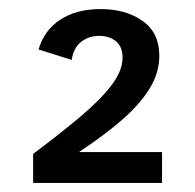

<svg xmlns="http://www.w3.org/2000/svg" viewBox="-20 -806 430 423"><path d="M53 -403V-467Q112 -511 156.5 -548.5Q201 -586 225.5 -618Q250 -650 250 -679Q250 -703 235.5 -715Q221 -727 198 -727Q176 -727 159 -714Q142 -701 138 -674L65 -697Q77 -739 112.5 -762.5Q148 -786 202 -786Q257 -786 294 -760Q331 -734 331 -683Q331 -646 310 -611.5Q289 -577 249.5 -542.5Q210 -508 154 -471H337V-403Z"/></svg>

Font: Atkinson Hyperlegible Next Medium
Style: Regular
Weight: 500
Designer: Elliott Scott, Megan Eiswerth, Linus Boman, Theodore Petrosky, Letters from Sweden
Foundry: Applied Design Works, Letters from Sweden
Version: Version 2.001